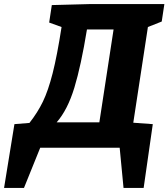

<svg xmlns="http://www.w3.org/2000/svg" viewBox="-92 -727 829 945"><path d="M-21 -116 -72 198H26L106 0H497L516 198H615L660 -116L564 -123L636 -594L704 -621L717 -707H352L163 -702L150 -616L211 -594Q189 -452 167 -366Q145 -280 119 -226.5Q93 -173 53 -122ZM187 -125Q241 -187 274 -295.5Q307 -404 336 -582H467L397 -125Z"/></svg>

Font: Bitter Pro ExtraBold
Style: Italic
Weight: 800
Italic angle: -9°
Designer: Sol Matas, and Bitter project Authors
Foundry: Sol Matas
Version: Version 1.010